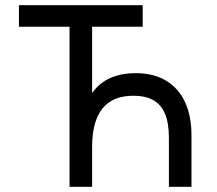

<svg xmlns="http://www.w3.org/2000/svg" viewBox="-20 -720 838 740"><path d="M248 0V-617H53V-700H530V-617H335V-361Q350.5 -384 373.8 -401.2Q397 -418.5 429 -428.2Q461 -438 503 -438Q572 -438 620 -409.2Q668 -380.5 693 -326.8Q718 -273 718 -198V0H631V-189Q631 -245 616.2 -280.8Q601.5 -316.5 571.2 -333.8Q541 -351 494 -351Q454 -351 424 -338.5Q394 -326 374.2 -301Q354.5 -276 344.8 -239.2Q335 -202.5 335 -154V0Z"/></svg>

Font: Undotted
Style: Regular
Weight: 400
Designer: Delve Withrington, Dave Bailey, Thomas Jockin
Foundry: Delve Fonts LLC
Version: Version 4.000